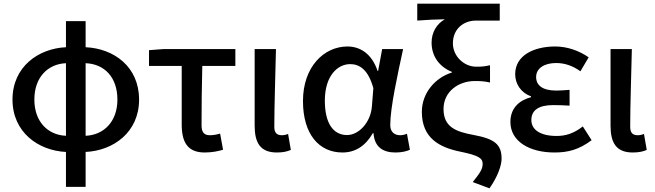

<svg xmlns="http://www.w3.org/2000/svg" viewBox="-20 -817 3564 1045"><path d="M446 -473C548 -469 619 -397 619 -275C619 -154 544 -82 446 -78ZM339 -78C241 -82 167 -154 167 -275C167 -397 241 -469 339 -473ZM446 -702H339V-560C189 -553 48 -454 48 -275C48 -97 189 3 339 10V200H446V10C597 3 737 -97 737 -275C737 -454 600 -553 446 -560Z M1094 13C1133 13 1168 6 1194 -2L1178 -90C1158 -84 1140 -81 1122 -81C1093 -81 1077 -95 1077 -134C1077 -230 1078 -343 1081 -458H1261V-550H871L791 -544V-458H969V-140C969 -43 1001 13 1094 13Z M1487 13C1523 13 1544 7 1563 -1L1548 -88C1536 -83 1524 -81 1514 -81C1488 -81 1473 -93 1473 -126C1473 -246 1479 -407 1482 -550H1366V-133C1366 -41 1396 13 1487 13Z M1844 13C1913 13 1969 -22 2009 -92H2013C2018 -18 2063 13 2132 13C2168 13 2194 6 2211 -2L2195 -89C2183 -84 2170 -81 2158 -81C2127 -81 2104 -99 2104 -136C2104 -231 2144 -411 2174 -550H2060L2038 -431H2035C2003 -527 1938 -564 1871 -564C1744 -564 1629 -454 1629 -267C1629 -87 1716 13 1844 13ZM1869 -82C1793 -82 1748 -147 1748 -269C1748 -403 1816 -468 1886 -468C1935 -468 1984 -440 2012 -337L2004 -236C1997 -152 1934 -82 1869 -82Z M2644 208C2690 143 2710 82 2710 47C2710 -31 2672 -61 2560 -82C2460 -100 2394 -126 2394 -224C2394 -319 2476 -376 2564 -376C2593 -376 2616 -375 2647 -368V-462C2617 -455 2601 -454 2571 -454C2507 -454 2445 -510 2445 -581C2445 -659 2502 -705 2571 -705H2700V-797H2251V-705C2317 -710 2346 -711 2401 -712C2355 -686 2329 -639 2329 -585C2329 -509 2373 -453 2439 -426V-422C2351 -395 2276 -313 2276 -208C2276 -65 2372 -14 2488 9C2583 29 2607 43 2607 75C2607 105 2590 127 2553 174Z M2998 13C3073 13 3132 -3 3200 -54L3152 -129C3103 -90 3057 -77 3010 -77C2922 -77 2872 -110 2872 -164C2872 -217 2912 -245 2991 -245C3019 -245 3048 -244 3080 -242V-328C3053 -326 3030 -324 3008 -324C2932 -324 2898 -353 2898 -398C2898 -447 2945 -474 3007 -474C3055 -474 3099 -458 3139 -429L3184 -505C3132 -541 3068 -564 3002 -564C2886 -564 2784 -516 2784 -413C2784 -363 2813 -313 2870 -293V-288C2807 -271 2758 -230 2758 -153C2758 -48 2861 13 2998 13Z M3424 13C3460 13 3481 7 3500 -1L3485 -88C3473 -83 3461 -81 3451 -81C3425 -81 3410 -93 3410 -126C3410 -246 3416 -407 3419 -550H3303V-133C3303 -41 3333 13 3424 13Z"/></svg>

Font: Noto Sans CJK KR Medium
Style: Regular
Weight: 500
Designer: Ryoko NISHIZUKA (kana & ideographs); Paul D. Hunt (Latin, Greek & Cyrillic); Wenlong ZHANG (bopomofo); Sandoll Communica
Foundry: Adobe Systems Incorporated
Version: Version 1.004;PS 1.004;hotconv 1.0.82;makeotf.lib2.5.63406